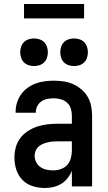

<svg xmlns="http://www.w3.org/2000/svg" viewBox="-20 -931 540 959"><path d="M205 8Q174 8 144 -1Q114 -10 92.5 -32Q71 -54 61.5 -83.5Q52 -113 52 -144Q52 -170 59 -195.5Q66 -221 81.5 -241.5Q97 -262 119.5 -276.5Q142 -291 166.5 -299Q191 -307 217 -310Q243 -313 269 -313H339V-354Q339 -372 333.5 -389Q328 -406 315 -418Q302 -430 284.5 -435Q267 -440 249 -440Q233 -440 217 -437Q201 -434 187.5 -425Q174 -416 166.5 -401.5Q159 -387 159 -371V-368H58V-373Q58 -396 65 -418.5Q72 -441 85.5 -460Q99 -479 118 -492.5Q137 -506 158.5 -514Q180 -522 203 -525Q226 -528 249 -528Q273 -528 297.5 -524.5Q322 -521 344.5 -511Q367 -501 386 -485Q405 -469 417.5 -448Q430 -427 435 -402.5Q440 -378 440 -354V0H339V-77Q331 -58 317.5 -41Q304 -24 286 -13Q268 -2 247 3Q226 8 205 8ZM246 -80Q265 -80 284 -86.5Q303 -93 316 -107.5Q329 -122 334 -141.5Q339 -161 339 -180V-225H269Q256 -225 243.5 -224Q231 -223 218.5 -220Q206 -217 194 -212Q182 -207 172.5 -198.5Q163 -190 158 -178Q153 -166 153 -153Q153 -137 160.5 -121.5Q168 -106 182 -96.5Q196 -87 212.5 -83.5Q229 -80 246 -80ZM350 -601Q336 -601 322.5 -605.5Q309 -610 299.5 -619.5Q290 -629 285.5 -642.5Q281 -656 281 -670Q281 -684 285.5 -697.5Q290 -711 299.5 -720.5Q309 -730 322.5 -734.5Q336 -739 350 -739Q364 -739 377.5 -734.5Q391 -730 400.5 -720.5Q410 -711 414.5 -697.5Q419 -684 419 -670Q419 -656 414.5 -642.5Q410 -629 400.5 -619.5Q391 -610 377.5 -605.5Q364 -601 350 -601ZM150 -601Q136 -601 122.5 -605.5Q109 -610 99.5 -619.5Q90 -629 85.5 -642.5Q81 -656 81 -670Q81 -684 85.5 -697.5Q90 -711 99.5 -720.5Q109 -730 122.5 -734.5Q136 -739 150 -739Q164 -739 177.5 -734.5Q191 -730 200.5 -720.5Q210 -711 214.5 -697.5Q219 -684 219 -670Q219 -656 214.5 -642.5Q210 -629 200.5 -619.5Q191 -610 177.5 -605.5Q164 -601 150 -601ZM100 -839V-911H400V-839Z"/></svg>

Font: Iosevka Term Semibold
Style: Regular
Weight: 600
Monospace: yes
Designer: Belleve Invis
Foundry: Belleve Invis
Version: Version 31.4.0